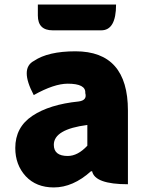

<svg xmlns="http://www.w3.org/2000/svg" viewBox="-20 -808 646 842"><path d="M216 14Q139 14 93 -35Q47 -85 47 -159Q47 -250 122 -300Q197 -350 325 -363Q363 -368 354 -400Q357 -441 277 -441Q217 -441 128 -391Q66 -508 129 -541Q191 -583 311 -583Q541 -583 541 -323V0Q396 0 384 -57H379Q300 14 216 14ZM277 -124Q321 -124 363 -169V-260Q216 -241 216 -173Q216 -124 277 -124ZM211 -675Q146 -675 146 -740V-788H489Q489 -675 424 -675Z"/></svg>

Font: Swei Half Moon CJK SC
Style: Black
Weight: 900
Version: Version 2.071